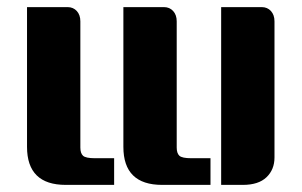

<svg xmlns="http://www.w3.org/2000/svg" viewBox="-20 -520 848 540"><path d="M327 -500H441Q457 -500 467 -489Q477 -478 477 -460V-105Q477 -89 484.5 -82Q492 -75 518 -75H572V0H436Q327 0 327 -107ZM56 -500H170Q186 -500 196 -489Q206 -478 206 -460V-105Q206 -89 213.5 -82Q221 -75 247 -75H301V0H165Q56 0 56 -107ZM602 -500H716Q732 -500 742 -489Q752 -478 752 -460V-77Q752 -43 729.5 -21.5Q707 0 663 0H602Z"/></svg>

Font: Keania One
Style: Regular
Weight: 400
Designer: Julia Petretta
Foundry: Julia Petretta
Version: Version 1.003